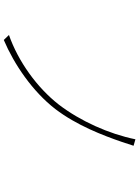

<svg xmlns="http://www.w3.org/2000/svg" viewBox="123 -880 753 1040"><g transform="rotate(90 500.0 -360.5)"><path d="M770 -707 735 -717C706 -574 636 -418 547 -302C455 -184 313 -82 170 -32L197 -4C329 -60 476 -160 571 -283C659 -398 714 -541 749 -643C755 -661 764 -689 770 -707Z"/></g></svg>

Font: Harano Aji Gothic KR ExtraLight
Style: Regular
Weight: 250
Foundry: Masamichi Hosoda
Version: HaranoAjiGothicKR-ExtraLight version 20220220;ttx 4.29.1